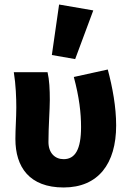

<svg xmlns="http://www.w3.org/2000/svg" viewBox="-20 -816 574 848"><path d="M261 12C414 12 493 -93 493 -262C493 -344 477 -430 456 -509L306 -476C330 -387 338 -317 338 -255C338 -156 312 -113 261 -113C223 -113 194 -140 194 -189C194 -255 200 -334 200 -374C200 -421 198 -463 190 -497H41C50 -442 52 -382 52 -342C52 -296 48 -248 48 -202C48 -78 110 12 261 12ZM312 -555 392 -770 241 -796 209 -573Z"/></svg>

Font: DAIFUKU Sans
Style: Bold
Weight: 700
Designer: Original font ‘Source Han Sans JP’ : Paul D. Hunt
Foundry: Daifuku
Version: Version 1.000